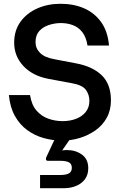

<svg xmlns="http://www.w3.org/2000/svg" viewBox="-20 -732 647 1016"><path d="M309 12Q259 12 211 -1.5Q163 -15 123.5 -44Q84 -73 58.5 -119Q33 -165 27 -229H139Q147 -177 173 -147Q199 -117 235.5 -104Q272 -91 311 -91Q351 -91 383 -103.5Q415 -116 434 -140Q453 -164 453 -198Q453 -231 434.5 -256.5Q416 -282 359 -292L235 -315Q152 -331 103.5 -383Q55 -435 55 -506Q55 -571 88.5 -617Q122 -663 177.5 -687.5Q233 -712 300 -712Q370 -712 425 -688Q480 -664 515 -615.5Q550 -567 557 -491H443Q436 -536 415.5 -562Q395 -588 365.5 -599Q336 -610 302 -610Q271 -610 239.5 -600Q208 -590 188 -568Q168 -546 168 -509Q168 -476 192 -452Q216 -428 266 -419L381 -397Q469 -381 518 -334Q567 -287 567 -201Q567 -149 545 -109Q523 -69 485.5 -42.5Q448 -16 402.5 -2Q357 12 309 12ZM192 264V194H300Q329 194 344.5 185.5Q360 177 360 156Q360 135 344.5 127Q329 119 300 119H234Q223 119 223 109Q223 107 224 102L274 -5H357L309 64Q315 63 321.5 62.5Q328 62 334 62Q380 62 413.5 86Q447 110 447 158Q447 193 429.5 216.5Q412 240 382.5 252Q353 264 318 264Z"/></svg>

Font: Host Grotesk SemiBold
Style: Regular
Weight: 600
Designer: Doukan Karapınar
Foundry: Element Type
Version: Version 1.003